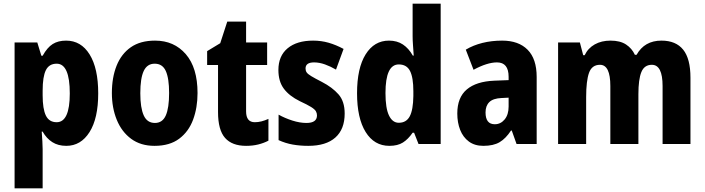

<svg xmlns="http://www.w3.org/2000/svg" viewBox="-20 -780 3818 1040"><path d="M338 -560Q419 -560 465.5 -485Q512 -410 512 -274Q512 -139 465 -64.5Q418 10 339 10Q295 10 263.5 -10Q232 -30 211 -67H206Q208 -38 209.5 -14Q211 10 211 28V240H59V-550H182L204 -478H211Q236 -523 265.5 -541.5Q295 -560 338 -560ZM287 -435Q246 -435 228.5 -400Q211 -365 211 -289V-264Q211 -190 228.5 -154Q246 -118 287 -118Q358 -118 358 -274Q358 -435 287 -435Z M1050 -276Q1050 -197 1026 -132Q1002 -67 950.5 -28.5Q899 10 817 10Q742 10 690.5 -28Q639 -66 612.5 -131Q586 -196 586 -276Q586 -360 611.5 -424Q637 -488 688.5 -524Q740 -560 820 -560Q923 -560 986.5 -486.5Q1050 -413 1050 -276ZM740 -275Q740 -196 758.5 -155Q777 -114 819 -114Q860 -114 878 -154.5Q896 -195 896 -276Q896 -356 878 -395.5Q860 -435 818 -435Q777 -435 758.5 -395.5Q740 -356 740 -275Z M1360 -118Q1378 -118 1396 -122.5Q1414 -127 1434 -136V-18Q1409 -5 1379 2.5Q1349 10 1313 10Q1237 10 1199 -33Q1161 -76 1161 -173V-428H1102V-503L1173 -546L1211 -663H1313V-550H1427V-428H1313V-177Q1313 -118 1360 -118Z M1847 -165Q1847 -80 1796.5 -35Q1746 10 1650 10Q1605 10 1565.5 3Q1526 -4 1489 -21V-159Q1523 -140 1563.5 -127Q1604 -114 1640 -114Q1697 -114 1697 -155Q1697 -167 1691 -177.5Q1685 -188 1665 -200.5Q1645 -213 1604 -232Q1547 -260 1517.5 -299.5Q1488 -339 1488 -401Q1488 -477 1538 -518.5Q1588 -560 1676 -560Q1720 -560 1760 -548.5Q1800 -537 1841 -515L1800 -403Q1771 -420 1740.5 -431Q1710 -442 1681 -442Q1635 -442 1635 -409Q1635 -397 1641 -388Q1647 -379 1666 -367.5Q1685 -356 1724 -336Q1780 -307 1813.5 -269Q1847 -231 1847 -165Z M2089 10Q2007 10 1960.5 -65Q1914 -140 1914 -275Q1914 -411 1960.5 -485.5Q2007 -560 2087 -560Q2131 -560 2162.5 -539Q2194 -518 2216 -479H2221Q2219 -509 2217 -536Q2215 -563 2215 -584V-760H2367V0H2247L2223 -61H2215Q2191 -26 2162.5 -8Q2134 10 2089 10ZM2140 -115Q2181 -115 2199.5 -150Q2218 -185 2219 -260V-286Q2219 -360 2201 -395.5Q2183 -431 2140 -431Q2068 -431 2068 -276Q2068 -194 2087 -154.5Q2106 -115 2140 -115Z M2700 -560Q2789 -560 2838 -510.5Q2887 -461 2887 -363V0H2778L2752 -73H2748Q2720 -30 2686.5 -10Q2653 10 2598 10Q2551 10 2519.5 -13.5Q2488 -37 2472.5 -76.5Q2457 -116 2457 -165Q2457 -252 2508.5 -295.5Q2560 -339 2658 -343L2735 -346V-364Q2735 -442 2672 -442Q2619 -442 2545 -402L2503 -511Q2543 -535 2593 -547.5Q2643 -560 2700 -560ZM2696 -249Q2651 -247 2630.5 -227Q2610 -207 2610 -171Q2610 -107 2660 -107Q2692 -107 2713.5 -133Q2735 -159 2735 -203V-251Z M3563 -560Q3641 -560 3680.5 -511Q3720 -462 3720 -359V0H3569V-314Q3569 -429 3511 -429Q3470 -429 3454 -389.5Q3438 -350 3438 -270V0H3286V-314Q3286 -429 3230 -429Q3186 -429 3170.5 -385.5Q3155 -342 3155 -254V0H3003V-550H3121L3139 -481H3147Q3165 -519 3201.5 -539.5Q3238 -560 3287 -560Q3339 -560 3371 -539Q3403 -518 3419 -483H3428Q3471 -560 3563 -560Z"/></svg>

Font: Noto Sans Arabic Cond ExtBd
Style: Regular
Weight: 800
Width: 3
Designer: Monotype Design Team, Nadine Chahine, Nizar Qandah and Khaled Hosny
Foundry: Monotype Imaging Inc.
Version: Version 2.012; ttfautohint (v1.8.4.7-5d5b)